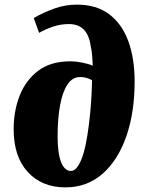

<svg xmlns="http://www.w3.org/2000/svg" viewBox="-20 -796 629 830"><path d="M126 -718Q167 -742 214.5 -759Q262 -776 312 -776Q397 -776 452 -734.5Q507 -693 534.5 -618.5Q562 -544 562 -443Q562 -310 526 -206.5Q490 -103 423 -44.5Q356 14 263 14Q161 14 100 -52.5Q39 -119 39 -238Q39 -316 65 -382.5Q91 -449 145 -490Q199 -531 285 -531Q307 -531 335 -525.5Q363 -520 381 -512Q380 -532 378.5 -554Q377 -576 372 -597Q359 -692 278 -692Q243 -692 210 -681Q177 -670 149 -654ZM287 -57Q311 -57 331.5 -106Q352 -155 365 -263Q371 -311 374 -357.5Q377 -404 378 -449Q366 -456 353.5 -459.5Q341 -463 326 -463Q293 -463 271.5 -430.5Q250 -398 239.5 -340Q229 -282 229 -205Q229 -134 244 -95.5Q259 -57 287 -57Z"/></svg>

Font: Literata 36pt ExtraBold
Style: Italic
Weight: 800
Italic angle: -2°
Designer: Latin by Veronika Burian and Jose Scaglione. Greek by Irene Vlachou. Cyrillic by Vera Evstafieva
Foundry: TypeTogether
Version: Version 3.002